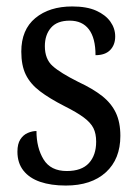

<svg xmlns="http://www.w3.org/2000/svg" viewBox="-20 -565 428 595"><path d="M184 10Q138 10 104.5 -1.5Q71 -13 52.5 -36.5Q34 -60 34 -95Q34 -119 43 -133Q52 -147 66 -153Q80 -159 93 -159Q93 -107 115 -71Q137 -35 187 -35Q233 -35 255.5 -59.5Q278 -84 278 -126Q278 -151 269.5 -168Q261 -185 239.5 -201Q218 -217 180 -236Q133 -260 103.5 -282.5Q74 -305 60 -333.5Q46 -362 46 -405Q46 -473 89.5 -509Q133 -545 204 -545Q249 -545 278 -532Q307 -519 322 -498Q337 -477 337 -452Q337 -426 321.5 -410Q306 -394 276 -394Q276 -447 255.5 -474Q235 -501 196 -501Q157 -501 138 -479Q119 -457 119 -422Q119 -382 143 -360.5Q167 -339 223 -311Q268 -290 296.5 -267.5Q325 -245 339 -215.5Q353 -186 353 -144Q353 -72 308 -31Q263 10 184 10Z"/></svg>

Font: Noto Serif Condensed
Style: Regular
Weight: 400
Width: 3
Designer: Monotype Design Team
Foundry: Monotype Imaging Inc.
Version: Version 2.015